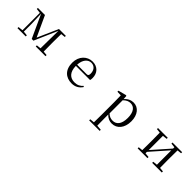

<svg xmlns="http://www.w3.org/2000/svg" viewBox="278 -1858 3444 3444"><g transform="rotate(45 2000.0 -135.5)"><path d="M233 0H353V-28L268 -37V-223L259 -485L461 -44H504L697 -486L693 -222L691 -37L607 -28V0H854V-28L773 -36L771 -229V-288L773 -480L855 -489V-516H680L506 -123L325 -516H145V-489L233 -478V-37L143 -28V0Z M1530 15C1620 15 1687 -26 1731 -94L1715 -108C1674 -60 1623 -35 1552 -35C1442 -35 1364 -104 1362 -263H1722C1727 -279 1729 -299 1729 -323C1729 -441 1652 -531 1522 -531C1389 -531 1275 -425 1275 -257C1275 -76 1382 15 1530 15ZM1363 -294C1370 -424 1437 -499 1520 -499C1601 -499 1649 -437 1649 -352C1649 -312 1639 -294 1604 -294Z M2548 15C2677 15 2770 -92 2770 -263C2770 -427 2683 -531 2561 -531C2500 -531 2439 -506 2389 -446L2384 -520L2371 -528L2217 -488V-462L2306 -458C2308 -408 2309 -355 2309 -287V27L2307 224L2222 232V260H2489V232L2392 224L2390 27V-58C2438 -3 2494 15 2548 15ZM2392 -420C2442 -470 2485 -485 2529 -485C2620 -485 2682 -413 2682 -261C2682 -95 2611 -33 2524 -33C2475 -33 2435 -46 2392 -88Z M3560 -489 3644 -479V-447L3484 -266L3354 -119V-479L3440 -489V-516H3192V-489L3273 -480L3275 -288V-229L3273 -36L3192 -28V0H3440V-28L3354 -37V-73L3509 -249L3644 -402V-37L3560 -28V0H3805V-28L3724 -36L3722 -229V-288L3724 -480L3805 -489V-516H3560Z"/></g></svg>

Font: Harano Aji Mincho CN
Style: Regular
Weight: 400
Foundry: Masamichi Hosoda
Version: HaranoAjiMinchoCN-Regular version 20230610;ttx 4.39.4